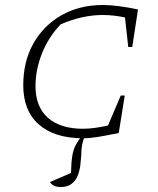

<svg xmlns="http://www.w3.org/2000/svg" viewBox="-20 -546 633 768"><path d="M312 7Q198 7 135.5 -48Q73 -103 73 -205Q73 -300 113.5 -372Q154 -444 226 -485Q298 -526 392 -526Q419 -526 455 -521.5Q491 -517 532 -508L509 -358H493L480 -476Q435 -486 391 -486Q310 -486 223 -449Q174 -398 148 -332.5Q122 -267 122 -201Q122 -119 171.5 -75Q221 -31 312 -31Q355 -31 412 -44L463 -164H479L455 -14Q401 -3 370 2Q339 7 312 7ZM223 202Q191 202 180 182L264 146Q265 104 269 78.5Q273 53 282.5 35Q292 17 308 -4H320Q312 16 308.5 33Q305 50 305 75Q304 92 301.5 113.5Q299 135 291.5 155Q284 175 267.5 188.5Q251 202 223 202Z"/></svg>

Font: Piazzolla SC ExtraLight
Style: Italic
Weight: 200
Italic angle: -11.3°
Designer: Juan Pablo del Peral
Foundry: Huerta Tipografica
Version: Version 1.330